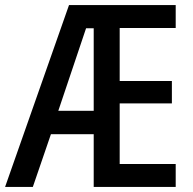

<svg xmlns="http://www.w3.org/2000/svg" viewBox="-22 -734 759 754"><path d="M668 0V-90H448V-328H653V-416H448V-624H668V-714H249L-2 0H107L178 -207H346V0ZM207 -299 316 -623H346V-299Z"/></svg>

Font: Noto Sans Armenian Condensed Medium
Style: Regular
Weight: 500
Width: 3
Designer: Monotype Design Team
Foundry: Monotype Imaging Inc.
Version: Version 2.008